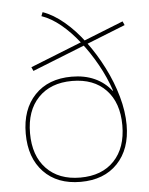

<svg xmlns="http://www.w3.org/2000/svg" viewBox="-55 -835 692 891"><g transform="rotate(-5 290.5 -390.0)"><path d="M285 10Q176 10 113 -56Q50 -122 50 -235Q50 -348 113 -414Q176 -480 285 -480Q345 -480 391.5 -459Q438 -438 469 -398L471 -399Q450 -462 416.5 -522Q383 -582 342.5 -633.5Q302 -685 258 -721Q214 -757 170 -772L177 -790Q226 -773 275.5 -731.5Q325 -690 368.5 -631.5Q412 -573 446.5 -505Q481 -437 500.5 -367.5Q520 -298 520 -235Q520 -122 457 -56Q394 10 285 10ZM285 -10Q386 -10 443 -70Q500 -130 500 -235Q500 -340 443 -400Q386 -460 285 -460Q185 -460 127.5 -400Q70 -340 70 -235Q70 -130 127.5 -70Q185 -10 285 -10ZM111 -522 103 -540 543 -715 551 -697Z"/></g></svg>

Font: M PLUS 2 Thin
Style: Regular
Weight: 100
Designer: Coji Morishita
Foundry: UNDERFOREST DESIGN
Version: Version 1.001